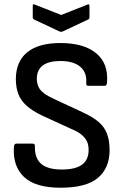

<svg xmlns="http://www.w3.org/2000/svg" viewBox="-20 -866 579 897"><path d="M263 11Q145 11 92 -39.5Q39 -90 45 -179Q46 -195 56 -195H132Q145 -195 143 -181Q142 -126 173 -100Q204 -74 269 -74Q332 -74 363 -96.5Q394 -119 394 -165Q394 -190 385.5 -207Q377 -224 359.5 -238Q342 -252 310 -265L177 -326Q133 -347 105.5 -371Q78 -395 66 -426Q54 -457 54 -498Q55 -580 108 -622.5Q161 -665 262 -665Q371 -665 429 -617.5Q487 -570 480 -481Q479 -465 469 -465H392Q388 -465 385 -468Q382 -471 383 -481Q386 -528 354.5 -554.5Q323 -581 262 -581Q209 -581 181 -561Q153 -541 152 -500Q152 -477 160 -460Q168 -443 186.5 -429.5Q205 -416 236 -402L367 -341Q413 -320 440.5 -296.5Q468 -273 480 -241Q492 -209 492 -165Q492 -81 437.5 -35Q383 11 263 11ZM258 -719 139 -775Q133 -778 133 -786V-839Q133 -850 144 -844L266 -796L387 -844Q398 -849 398 -839V-786Q398 -777 392 -775L273 -719Q266 -716 258 -719Z"/></svg>

Font: Sofia Sans Semi Condensed SemiBold
Style: Regular
Weight: 600
Designer: Botio Nikoltchev, Ani Petrova
Foundry: lettersoup
Version: Version 4.100